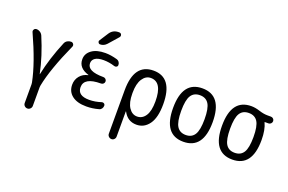

<svg xmlns="http://www.w3.org/2000/svg" viewBox="-118 -1184 2735 1826"><g transform="rotate(20 1250.0 -270.5)"><path d="M206.1 -28.3Q169.9 -210.9 47.9 -478.5Q41 -492.2 49.3 -505.9Q57.6 -519.5 74.2 -519.5Q93.8 -519.5 110.8 -508.3Q127.9 -497.1 136.7 -477.5Q212.9 -297.9 248 -128.9Q248 -127 249 -127Q250 -127 250 -128.9Q285.2 -298.8 361.3 -480.5Q369.1 -499 386.2 -509.3Q403.3 -519.5 423.8 -519.5Q439.5 -519.5 448.2 -506.3Q457 -493.2 450.2 -478.5Q389.6 -344.7 349.1 -230Q308.6 -115.2 292 -28.3Q290 -16.6 290 -10.7V178.7Q290 195.3 277.8 207.5Q265.6 219.7 249 219.7Q232.4 219.7 220.2 208Q208 196.3 208 178.7V-10.7Q208 -18.6 206.1 -28.3Z M685.5 -276.4Q686.5 -276.4 686.5 -278.3Q686.5 -279.3 685.5 -279.3Q579.1 -311.5 580.1 -400.4Q580.1 -457 629.9 -493.7Q679.7 -530.3 767.6 -530.3Q823.2 -530.3 888.7 -511.7Q903.3 -507.8 912.6 -494.6Q921.9 -481.4 921.9 -464.8Q921.9 -452.1 911.6 -445.3Q901.4 -438.5 888.7 -442.4Q831.1 -460.9 775.4 -460.9Q718.8 -460.9 690.4 -441.9Q662.1 -422.9 662.1 -389.6Q662.1 -308.6 825.2 -308.6H827.1Q839.8 -308.6 850.1 -299.3Q860.4 -290 860.4 -275.9Q860.4 -261.7 850.1 -252.4Q839.8 -243.2 827.1 -243.2H825.2Q655.3 -243.2 655.3 -144.5Q655.3 -58.6 772.5 -58.6Q832 -58.6 894.5 -79.1Q906.2 -83 917 -75.7Q927.7 -68.4 927.7 -54.7Q927.7 -39.1 918.5 -25.4Q909.2 -11.7 893.6 -7.8Q832 9.8 767.6 9.8Q674.8 9.8 623.5 -30.3Q572.3 -70.3 572.3 -139.6Q572.3 -190.4 603 -228Q633.8 -265.6 685.5 -276.4ZM817.4 -759.8H823.2Q839.8 -759.8 846.2 -745.6Q852.5 -731.4 841.8 -717.8L755.9 -620.1Q728.5 -589.8 690.4 -589.8Q677.7 -589.8 671.4 -602.1Q665 -614.3 671.9 -624L728.5 -711.9Q759.8 -759.8 817.4 -759.8Z M1138.7 -264.6V-254.9Q1138.7 -164.1 1171.4 -114.7Q1204.1 -65.4 1254.9 -65.4Q1307.6 -65.4 1339.4 -113.8Q1371.1 -162.1 1371.1 -259.8Q1371.1 -455.1 1254.9 -455.1Q1204.1 -455.1 1171.4 -405.3Q1138.7 -355.5 1138.7 -264.6ZM1059.6 179.7V-259.8Q1059.6 -529.3 1254.9 -529.8Q1450.2 -530.3 1450.2 -259.8Q1450.2 -125 1401.9 -57.6Q1353.5 9.8 1275.4 9.8Q1185.5 9.8 1141.6 -74.2Q1141.6 -75.2 1139.6 -75.2Q1138.7 -75.2 1138.7 -74.2V179.7Q1138.7 196.3 1127.4 208Q1116.2 219.7 1100.1 219.7Q1084 219.7 1071.8 208Q1059.6 196.3 1059.6 179.7Z M1839.4 -415.5Q1810.5 -460.9 1750 -460.9Q1689.5 -460.9 1660.6 -415.5Q1631.8 -370.1 1631.8 -260.3Q1631.8 -150.4 1660.6 -104.5Q1689.5 -58.6 1750 -58.6Q1810.5 -58.6 1839.4 -104.5Q1868.2 -150.4 1868.2 -260.3Q1868.2 -370.1 1839.4 -415.5ZM1950.2 -260.3Q1950.2 9.8 1750 9.8Q1549.8 9.8 1549.8 -260.3Q1549.8 -530.3 1750 -530.3Q1950.2 -530.3 1950.2 -260.3Z M2334.5 -415.5Q2305.7 -460.9 2244.6 -460.9Q2183.6 -460.9 2155.3 -415.5Q2127 -370.1 2127 -260.3Q2127 -150.4 2155.3 -104.5Q2183.6 -58.6 2244.6 -58.6Q2305.7 -58.6 2334.5 -104.5Q2363.3 -150.4 2363.3 -260.3Q2363.3 -370.1 2334.5 -415.5ZM2245.1 -530.3Q2285.2 -530.3 2331.5 -515.1Q2377.9 -500 2417 -500H2453.1Q2466.8 -500 2477.1 -490.2Q2487.3 -480.5 2487.3 -466.3Q2487.3 -452.1 2477.1 -441.9Q2466.8 -431.6 2453.1 -431.6H2415Q2414.1 -431.6 2414.1 -430.7V-428.7Q2445.3 -363.3 2445.3 -259.8Q2445.3 9.8 2245.1 9.8Q2044.9 9.8 2044.9 -260.3Q2044.9 -530.3 2245.1 -530.3Z"/></g></svg>

Font: Rounded Mgen+ 2m regular
Style: Regular
Weight: 400
Designer: [Source Han Sans]
Ryoko NISHIZUKA  (kana & ideographs); Paul D. Hunt (Latin, Greek & Cyrillic); Wenlong ZHANG  (bopomofo
Version: Version 1.059.20150602